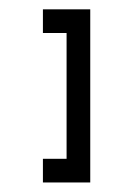

<svg xmlns="http://www.w3.org/2000/svg" viewBox="-20 -384 280 404"><path d="M120.1 -364.3Q120.1 -347.7 120.1 -314.5Q103.5 -314.5 70.3 -314.5Q70.3 -331.1 70.3 -364.3Q83 -364.3 95.7 -364.3Q107.4 -364.3 120.1 -364.3ZM70.3 -49.8Q86.9 -49.8 120.1 -49.8Q120.1 -33.2 120.1 0Q103.5 0 70.3 0Q70.3 -16.6 70.3 -49.8ZM169.9 -364.3Q169.9 -243.2 169.9 0Q153.3 0 120.1 0Q120.1 -121.1 120.1 -364.3Q132.8 -364.3 145.5 -364.3Q158.2 -364.3 169.9 -364.3Z"/></svg>

Font: Tsing
Style: Bold
Weight: 400
Designer: iepn
Foundry: Jiangxue academy
Version: Version 1.0